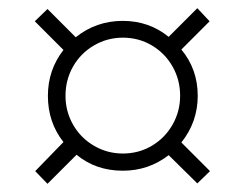

<svg xmlns="http://www.w3.org/2000/svg" viewBox="-20 -593 599 469"><path d="M66 -175 135 -246Q97 -294 97 -359Q97 -422 135 -471L65 -541L96 -571L165 -502Q215 -542 280 -542Q344 -542 392 -503L462 -573L492 -541L423 -472Q463 -424 463 -359Q463 -295 423 -245L493 -175L462 -145L392 -214Q343 -176 280 -176Q214 -176 167 -215L96 -144ZM420 -359Q420 -398 401.5 -430.5Q383 -463 351 -482Q319 -501 280 -501Q242 -501 209.5 -482Q177 -463 158.5 -430.5Q140 -398 140 -359Q140 -321 158.5 -288.5Q177 -256 209.5 -237Q242 -218 280 -218Q319 -218 351 -237Q383 -256 401.5 -288.5Q420 -321 420 -359Z"/></svg>

Font: Noto Serif Light
Style: Regular
Weight: 300
Designer: Monotype Design Team
Foundry: Monotype Imaging Inc.
Version: Version 1.001